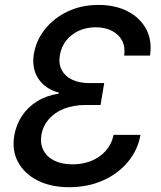

<svg xmlns="http://www.w3.org/2000/svg" viewBox="-20 -758 659 788"><path d="M263.7 10.3Q189 10.3 134.8 -17.1Q80.6 -44.4 54.4 -92.3Q28.3 -140.1 38.6 -201.7Q46.4 -246.1 70.3 -282.5Q94.2 -318.8 132.8 -342.5Q171.4 -366.2 220.7 -373.5L221.2 -377.9Q165 -393.1 137.2 -435.5Q109.4 -478 119.1 -537.6Q128.9 -593.3 165 -638.7Q201.2 -684.1 257.8 -710.9Q314.5 -737.8 384.3 -737.8Q453.1 -737.8 504.2 -711.4Q555.2 -685.1 580.1 -638.2Q605 -591.3 595.7 -529.8H489.7Q494.6 -566.4 480.7 -592Q466.8 -617.7 438.7 -631.8Q410.6 -646 373 -646Q334.5 -646 303.2 -631.6Q272 -617.2 251.7 -591.6Q231.4 -565.9 225.6 -530.8Q219.7 -496.6 233.2 -470.9Q246.6 -445.3 275.6 -431.2Q304.7 -417 346.2 -417H407.7L392.6 -327.1H331.5Q281.7 -327.1 242.9 -311.8Q204.1 -296.4 180.2 -268.8Q156.2 -241.2 149.9 -205.1Q144 -168.9 158.2 -141.4Q172.4 -113.8 203.1 -98.6Q233.9 -83.5 277.3 -83.5Q319.8 -83.5 355.2 -97.9Q390.6 -112.3 414.6 -139.6Q438.5 -167 446.3 -204.6H556.6Q545.4 -141.6 504.6 -93Q463.9 -44.4 401.9 -17.1Q339.8 10.3 263.7 10.3Z"/></svg>

Font: Inter 20pt Medium
Style: Italic
Weight: 500
Italic angle: -9.3988°
Version: Version 4.001;git-66647c0bb